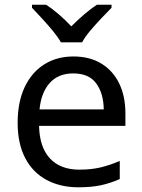

<svg xmlns="http://www.w3.org/2000/svg" viewBox="-20 -786 604 816"><path d="M292 -546Q361 -546 410.5 -516Q460 -486 486.5 -431.5Q513 -377 513 -304V-251H146Q148 -160 192.5 -112.5Q237 -65 317 -65Q368 -65 407.5 -74.5Q447 -84 489 -102V-25Q448 -7 408 1.5Q368 10 313 10Q237 10 178.5 -21Q120 -52 87.5 -113.5Q55 -175 55 -264Q55 -352 84.5 -415Q114 -478 167.5 -512Q221 -546 292 -546ZM291 -474Q228 -474 191.5 -433.5Q155 -393 148 -321H421Q420 -389 389 -431.5Q358 -474 291 -474ZM239 -606Q226 -629 204 -655.5Q182 -682 158 -708Q134 -734 116 -753V-766H176Q202 -749 230 -725Q258 -701 283 -674Q310 -701 338 -725Q366 -749 392 -766H454V-753Q435 -734 410.5 -708Q386 -682 363.5 -655.5Q341 -629 329 -606Z"/></svg>

Font: Noto Sans Balinese
Style: Regular
Weight: 400
Designer: Aditya Bayu, David Williams
Foundry: David Williams
Version: Version 2.003